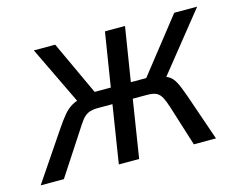

<svg xmlns="http://www.w3.org/2000/svg" viewBox="-105 -601 883 712"><g transform="rotate(-15 336.0 -245.0)"><path d="M-30 0 91 -179Q113 -212 129 -231Q145 -250 164 -260.5Q183 -271 213 -275L189 -253L75 -490H157L253 -283H315L348 -490H425L392 -283H451L614 -490H702L512 -253L500 -275Q524 -270 536.5 -261.5Q549 -253 558.5 -235Q568 -217 581 -180L643 0H558L509 -156Q501 -181 493.5 -195Q486 -209 474 -215.5Q462 -222 437 -222H383L348 0H270L305 -222H248Q226 -222 212 -215.5Q198 -209 187 -194.5Q176 -180 161 -156L59 0Z"/></g></svg>

Font: Nunito Sans 10pt Condensed
Style: Italic
Weight: 400
Width: 3
Italic angle: -9°
Designer: Vernon Adams
Foundry: Vernon Adams
Version: Version 3.101;gftools[0.9.27]